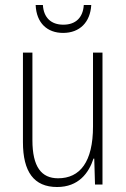

<svg xmlns="http://www.w3.org/2000/svg" viewBox="-20 -806 507 770"><path d="M346 -786H316C313 -737 285 -707 234 -707C184 -707 155 -736 152 -786H123C126 -713 170 -674 233 -674C300 -674 342 -717 346 -786ZM391 -595H353V-299C353 -157 301 -91 213 -91C146 -91 110 -137 110 -244V-595H72V-236C72 -117 116 -56 209 -56C295 -56 336 -112 355 -170H358L361 -66H391Z"/></svg>

Font: Noto Sans Malayalam UI Condensed ExtraLight
Style: Regular
Weight: 200
Width: 3
Designer: Jelle Bosma - Monotype Design Team
Foundry: Monotype Imaging Inc.
Version: Version 2.104